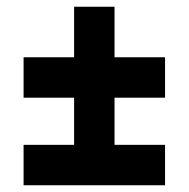

<svg xmlns="http://www.w3.org/2000/svg" viewBox="-20 -530 560 570"><path d="M50 20V-100H470V20ZM200 -90V-240H50V-360H200V-510H320V-360H470V-240H320V-90Z"/></svg>

Font: Rowdies
Style: Bold
Weight: 700
Designer: Jaikishan Patel
Version: Version 1.000; ttfautohint (v1.8.3)